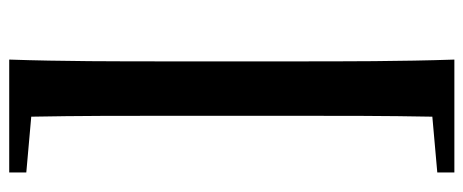

<svg xmlns="http://www.w3.org/2000/svg" viewBox="-322 -528 1030 427"><g transform="rotate(90 193.5 -315.0)"><path d="M364 -772V-810H113C117 -691 117 -570 117 -451V-179C117 -58 117 63 113 180H364V142L240 131C238 28 238 -76 238 -179V-451C238 -555 238 -659 240 -761Z"/></g></svg>

Font: Noto Serif TC Black
Style: Regular
Weight: 900
Version: Version 1.001;PS 1.001;hotconv 16.6.54;makeotf.lib2.5.65590